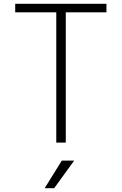

<svg xmlns="http://www.w3.org/2000/svg" viewBox="-20 -750 640 1010"><path d="M276 0V-685H60V-730H540V-685H326V0ZM215 240 305 95H370L265 240Z"/></svg>

Font: NKDuy Mono Thin
Style: Regular
Weight: 100
Monospace: yes
Designer: NKDuy
Foundry: NKDuy
Version: Version 2.251; ttfautohint (v1.8.4.7-5d5b)